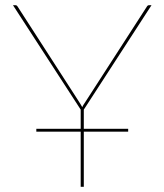

<svg xmlns="http://www.w3.org/2000/svg" viewBox="-20 -720 634 740"><path d="M291 -223.5V-297.5L30 -700H40Q44.5 -700 47 -696L282.5 -331Q286.5 -324.5 290.2 -318.8Q294 -313 297 -307Q299.5 -313 303.5 -318.8Q307.5 -324.5 311.5 -331L547 -696Q549.5 -700 554 -700H564L303 -297.5V-223.5H474V-212.5H303V0H291V-212.5H120V-223.5Z"/></svg>

Font: Lato Hairline
Style: Regular
Weight: 100
Designer: Lukasz Dziedzic
Foundry: tyPoland Lukasz Dziedzic
Version: Version 2.007; 2014-02-27